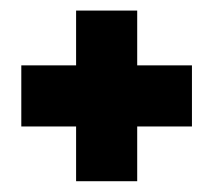

<svg xmlns="http://www.w3.org/2000/svg" viewBox="-20 -483 395 356"><path d="M234.4 -147H121.1V-248.5H19.5V-361.8H121.1V-463.4H234.4V-361.8H335.9V-248.5H234.4Z"/></svg>

Font: Anton
Style: Regular
Weight: 400
Designer: Vernon Adams, Tural Alisoy
Foundry: Vernon Adams
Version: Version 2.300